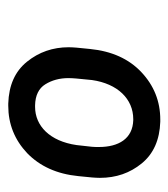

<svg xmlns="http://www.w3.org/2000/svg" viewBox="10 -772 425 486"><g transform="rotate(90 223.0 -528.5)"><path d="M287.6 -721.2C285.6 -721.2 283.7 -721.2 282.2 -721.2C235.8 -721.2 195.8 -705.1 162.1 -673.3C128.4 -641.6 108.9 -598.1 103.5 -543.5L100.1 -509.3C99.6 -502.4 99.1 -496.1 99.1 -489.3C99.1 -449.2 111.3 -414.1 135.7 -383.8C160.2 -353.5 195.3 -337.9 241.7 -336.4C243.7 -336.4 245.6 -336.4 247.1 -336.4C293.5 -336.4 333.5 -352.5 367.2 -384.3C400.4 -416.5 419.9 -459.5 425.3 -513.7L428.7 -548.3C429.2 -555.2 429.7 -562 429.7 -568.4C429.7 -609.4 417.5 -644.5 393.1 -674.3C368.7 -704.1 333.5 -719.7 287.6 -721.2ZM182.1 -548.3C191.4 -613.3 230 -652.8 281.2 -652.8C281.7 -652.8 282.7 -652.8 283.7 -652.8C330.6 -651.4 351.6 -615.7 351.6 -565.9C351.6 -560.5 351.6 -554.7 351.1 -548.8L346.7 -509.3C336.9 -441.4 297.9 -404.3 250 -404.3C248.5 -404.3 247.6 -404.3 246.1 -404.3C221.2 -404.8 203.1 -413.6 192.9 -430.2C182.6 -446.8 177.2 -466.3 177.2 -488.8C177.2 -495.1 177.7 -501.5 178.2 -508.3Z"/></g></svg>

Font: Roboto
Style: Italic
Weight: 400
Italic angle: -12°
Designer: Google
Version: Version 2.137; 2017